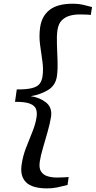

<svg xmlns="http://www.w3.org/2000/svg" viewBox="-20 -864 516 1036"><path d="M235 152.5Q153.5 152.5 120.5 119.5Q87.5 86.5 96.5 25.5Q103 -21 120.2 -65.8Q137.5 -110.5 154.8 -152.8Q172 -195 177.5 -233.5Q181 -258 174.2 -276.2Q167.5 -294.5 141.2 -304.8Q115 -315 61 -314.5L70.5 -381.5Q124.5 -381 153.5 -388.8Q182.5 -396.5 194.2 -412.5Q206 -428.5 209.5 -452.5Q215 -491.5 208.5 -535Q202 -578.5 196 -624.2Q190 -670 196.5 -716.5Q205.5 -778 248.2 -811Q291 -844 373 -844Q402 -844 426 -838.8Q450 -833.5 476.5 -826L470 -783.5Q465 -784.5 451.8 -785Q438.5 -785.5 425.5 -785.8Q412.5 -786 407.5 -786Q381 -786 356 -779Q331 -772 313 -753.8Q295 -735.5 290 -701Q285.5 -670.5 287.2 -625.5Q289 -580.5 290.5 -534Q292 -487.5 287 -452Q279.5 -402 238 -377.5Q196.5 -353 146 -345Q194.5 -338 228.5 -311Q262.5 -284 255.5 -234Q250 -199 237.2 -154Q224.5 -109 211.8 -65.8Q199 -22.5 194.5 8.5Q189.5 44 202 62.2Q214.5 80.5 237.5 87.2Q260.5 94 287 94Q293 94 306 93.5Q319 93 332 92.5Q345 92 350.5 91L344.5 134Q316 141.5 289.8 147Q263.5 152.5 235 152.5Z"/></svg>

Font: Merriweather Text Regular
Style: Italic
Weight: 400
Italic angle: -7.8°
Designer: Eben Sorkin
Foundry: Eben Sorkin
Version: Version 2.100; ttfautohint (v1.7.19-72a1) -l 8 -r 50 -G 200 